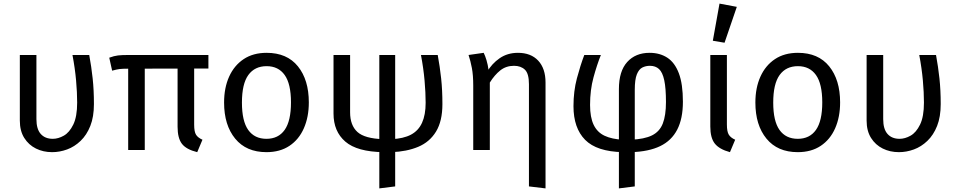

<svg xmlns="http://www.w3.org/2000/svg" viewBox="-20 -832 5308 1065"><path d="M382 -527H475Q487 -462 494 -397Q501 -332 501 -255Q501 -184 481 -133.5Q461 -83 427 -50.5Q393 -18 352 -3Q311 12 269 12Q220 12 179.5 -8Q139 -28 114.5 -67Q90 -106 90 -163V-527H182V-171Q182 -116 206 -89Q230 -62 273 -62Q303 -62 334 -79.5Q365 -97 386.5 -141Q408 -185 408 -263Q408 -319 402 -386Q396 -453 382 -527Z M1103 -57 1074 12Q1013 -3 989 -34.5Q965 -66 965 -129V-468H1057V-140Q1057 -101 1067.5 -84.5Q1078 -68 1103 -57ZM783 0H691V-472H783ZM602 -440 586 -512Q613 -522 634.5 -524.5Q656 -527 693 -527H1136V-452L691 -451Q659 -451 643 -449Q627 -447 602 -440Z M1459 -539Q1572 -539 1632.5 -464Q1693 -389 1693 -264Q1693 -183 1665.5 -120.5Q1638 -58 1585.5 -23Q1533 12 1458 12Q1346 12 1284.5 -63Q1223 -138 1223 -263Q1223 -345 1251 -407Q1279 -469 1331.5 -504Q1384 -539 1459 -539ZM1459 -465Q1393 -465 1357.5 -416Q1322 -367 1322 -263Q1322 -160 1357 -111Q1392 -62 1458 -62Q1524 -62 1559 -111.5Q1594 -161 1594 -264Q1594 -367 1559 -416Q1524 -465 1459 -465Z M2315 -527H2408Q2420 -462 2427 -397Q2434 -332 2434 -255Q2434 -160 2398.5 -102Q2363 -44 2299.5 -17.5Q2236 9 2152 12L2151 -60Q2218 -63 2259.5 -85Q2301 -107 2321 -151Q2341 -195 2341 -262Q2341 -318 2335 -385.5Q2329 -453 2315 -527ZM1830 -527H1922V-209Q1922 -137 1962.5 -100Q2003 -63 2107 -60V12Q1961 10 1895.5 -46.5Q1830 -103 1830 -202ZM2084 -527H2172V202L2084 213Z M2691 -438 2697 -382V0H2605V-357Q2605 -415 2597.5 -454.5Q2590 -494 2579 -527L2663 -539Q2671 -523 2678.5 -498.5Q2686 -474 2691 -438ZM2853 -539Q2925 -539 2965.5 -495.5Q3006 -452 3006 -374V213L2914 202V-365Q2914 -424 2891.5 -445.5Q2869 -467 2831 -467Q2787 -467 2755 -441.5Q2723 -416 2697 -374L2681 -432Q2708 -479 2751.5 -509Q2795 -539 2853 -539Z M3583 -539Q3640 -539 3681.5 -512Q3723 -485 3745.5 -425.5Q3768 -366 3768 -268Q3768 -174 3736.5 -113Q3705 -52 3642 -21.5Q3579 9 3482 12L3479 -57Q3554 -60 3596.5 -81Q3639 -102 3656.5 -147Q3674 -192 3674 -266Q3674 -343 3664.5 -387Q3655 -431 3635.5 -449Q3616 -467 3585 -467Q3562 -467 3543 -457.5Q3524 -448 3512.5 -419.5Q3501 -391 3501 -334V202L3413 213V-338Q3413 -437 3459 -488Q3505 -539 3583 -539ZM3221 -527H3313Q3291 -472 3272 -402.5Q3253 -333 3253 -250Q3253 -181 3273 -139.5Q3293 -98 3333.5 -79Q3374 -60 3435 -57V12Q3290 9 3225.5 -56.5Q3161 -122 3161 -243Q3161 -326 3180 -397.5Q3199 -469 3221 -527Z M3920 -527H4012V-141Q4012 -102 4022.5 -85Q4033 -68 4058 -57L4029 12Q3970 -4 3945 -35.5Q3920 -67 3920 -130ZM3934 -606 3971 -812 4067 -794 3999 -595Z M4406 -539Q4519 -539 4579.5 -464Q4640 -389 4640 -264Q4640 -183 4612.5 -120.5Q4585 -58 4532.5 -23Q4480 12 4405 12Q4293 12 4231.5 -63Q4170 -138 4170 -263Q4170 -345 4198 -407Q4226 -469 4278.5 -504Q4331 -539 4406 -539ZM4406 -465Q4340 -465 4304.5 -416Q4269 -367 4269 -263Q4269 -160 4304 -111Q4339 -62 4405 -62Q4471 -62 4506 -111.5Q4541 -161 4541 -264Q4541 -367 4506 -416Q4471 -465 4406 -465Z M5079 -527H5172Q5184 -462 5191 -397Q5198 -332 5198 -255Q5198 -184 5178 -133.5Q5158 -83 5124 -50.5Q5090 -18 5049 -3Q5008 12 4966 12Q4917 12 4876.5 -8Q4836 -28 4811.5 -67Q4787 -106 4787 -163V-527H4879V-171Q4879 -116 4903 -89Q4927 -62 4970 -62Q5000 -62 5031 -79.5Q5062 -97 5083.5 -141Q5105 -185 5105 -263Q5105 -319 5099 -386Q5093 -453 5079 -527Z"/></svg>

Font: Fira Sans Variable
Style: Regular
Weight: 400
Designer: Carrois Corporate & Edenspiekermann AG
Foundry: Carrois Corporate GbR & Edenspiekermann AG
Version: Version 4.202